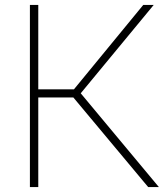

<svg xmlns="http://www.w3.org/2000/svg" viewBox="-20 -760 668 780"><path d="M582 0 265.5 -379 562 -740H604.5L303 -375V-387L625.5 0ZM101.5 0V-740H135.5V0ZM127.5 -364V-397H288V-364Z"/></svg>

Font: Encode Sans SC SemiExpanded Thin
Style: Regular
Weight: 250
Width: 6
Designer: Multiple Designers
Foundry: Impallari Type
Version: Version 3.002